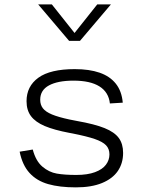

<svg xmlns="http://www.w3.org/2000/svg" viewBox="-20 -818 660 850"><path d="M523.5 -363.5 466.5 -360Q461 -410 420.2 -435.5Q379.5 -461 305.5 -461Q236 -461 197 -440Q158 -419 158 -376.5Q158 -354 170 -338.5Q182 -323 210.2 -311.2Q238.5 -299.5 287.5 -289Q317.5 -283 320.5 -282.5Q399.5 -268.5 443.2 -250.8Q487 -233 506 -207Q525 -181 525 -141Q525 -95.5 501.8 -61.2Q478.5 -27 431.8 -7.8Q385 11.5 316 11.5Q243.5 11.5 193 -3Q142.5 -17.5 110.8 -52.2Q79 -87 67 -146.5L125 -156Q138.5 -105 167.8 -80.2Q197 -55.5 231.5 -49.5Q266 -43.5 317.5 -43.5Q367.5 -43.5 400.5 -55.8Q433.5 -68 449 -88.8Q464.5 -109.5 464.5 -134.5Q464.5 -159 449.5 -174.8Q434.5 -190.5 399.8 -202.5Q365 -214.5 299.5 -227.5L288.5 -229.5Q219.5 -242.5 178.2 -260Q137 -277.5 117.2 -303.8Q97.5 -330 97.5 -370Q97.5 -436 150 -474Q202.5 -512 311 -512Q375.5 -512 421 -496.2Q466.5 -480.5 492.8 -447.5Q519 -414.5 523.5 -363.5ZM286 -637H334L471 -798.5H410.5L310 -672L209.5 -798.5H149Z"/></svg>

Font: Monaspace Neon Var
Style: Regular
Weight: 400
Designer: Riley Cran and the Lettermatic Team
Version: Version 1.000 (Monaspace Neon Var)